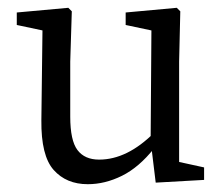

<svg xmlns="http://www.w3.org/2000/svg" viewBox="-20 -461 575 492"><path d="M205 11Q150 11 117.5 -25.5Q85 -62 86 -153L89 -396L108 -379L23 -397V-429L155 -441L164 -432L160 -303V-162Q160 -101 178.5 -76.5Q197 -52 234 -52Q306 -52 375 -121L389 -81H375Q336 -32 292.5 -10.5Q249 11 205 11ZM379 7 366 -100 368 -383 302 -397V-429L433 -441L442 -432L439 -303V-46L503 -32V0Z"/></svg>

Font: Lisu Bosa ExtraLight
Style: Regular
Weight: 200
Designer: David Morse, Annie Olsen, Victor Gaultney, Frank Grießhammer (Latin)
Foundry: SIL International
Version: Version 2.000